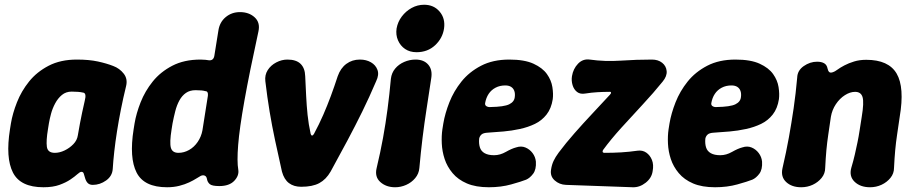

<svg xmlns="http://www.w3.org/2000/svg" viewBox="-20 -770 3852 809"><path d="M163 19Q66 19 34.5 -43Q3 -105 22 -225L26 -250Q33 -292 51.5 -339Q70 -386 102.5 -426.5Q135 -467 185 -493Q235 -519 304 -519Q355 -519 392 -511Q429 -503 457 -492Q484 -482 501.5 -459.5Q519 -437 511 -406Q499 -357 489.5 -309Q480 -261 473 -216.5Q466 -172 461.5 -131.5Q457 -91 455 -58Q453 -28 427 -9.5Q401 9 371 9Q358 9 350.5 2Q343 -5 339 -18Q335 -30 333 -38Q331 -46 323 -46Q317 -46 306 -36Q295 -26 276.5 -13.5Q258 -1 230.5 9Q203 19 163 19ZM211 -126Q231 -126 252 -136Q273 -146 289 -162.5Q305 -179 308 -200Q313 -228 317 -250.5Q321 -273 326 -295.5Q331 -318 337 -345Q346 -379 329 -380Q321 -382 308.5 -383Q296 -384 282 -384Q258 -384 241 -370Q224 -356 212.5 -334.5Q201 -313 195 -290.5Q189 -268 186 -250L182 -225Q174 -177 177.5 -151.5Q181 -126 211 -126Z M684 19Q587 19 555.5 -43Q524 -105 543 -225L547 -250Q554 -292 572.5 -339Q591 -386 623.5 -426.5Q656 -467 706 -493Q756 -519 825 -519Q836 -519 845.5 -518Q855 -517 860 -516Q879 -514 883 -534L900 -640Q905 -676 930.5 -697.5Q956 -719 991 -719Q1029 -719 1053 -697Q1077 -675 1069 -638Q1031 -464 1010 -346.5Q989 -229 983.5 -159Q978 -89 984 -55Q988 -30 967 -8Q946 14 904 14Q873 14 863.5 5.5Q854 -3 852 -16Q850 -27 842.5 -30Q835 -33 826 -29Q820 -26 807.5 -18Q795 -10 777 -1.5Q759 7 735.5 13Q712 19 684 19ZM732 -126Q755 -126 776.5 -138Q798 -150 813 -172Q828 -194 833 -221L856 -367Q858 -386 845 -386Q839 -388 828.5 -389Q818 -390 804 -390Q780 -390 763.5 -378.5Q747 -367 736 -347Q725 -327 718.5 -301.5Q712 -276 707 -250L703 -225Q694 -169 700 -147.5Q706 -126 732 -126Z M1249 17Q1218 17 1197.5 1.5Q1177 -14 1168 -47Q1152 -118 1139 -179Q1126 -240 1116 -300Q1106 -360 1098 -428Q1095 -454 1108 -474.5Q1121 -495 1144 -507Q1167 -519 1191 -519Q1228 -519 1246.5 -501Q1265 -483 1266 -449Q1268 -406 1270 -365.5Q1272 -325 1276 -286Q1280 -247 1289 -206Q1291 -199 1295 -199Q1299 -199 1303 -206Q1325 -247 1342 -286Q1359 -325 1374 -365.5Q1389 -406 1403 -449Q1415 -483 1439.5 -501Q1464 -519 1496 -519H1497Q1523 -519 1543 -507.5Q1563 -496 1570.5 -475.5Q1578 -455 1565 -428Q1536 -360 1506.5 -300Q1477 -240 1444.5 -179Q1412 -118 1373 -47Q1354 -14 1325.5 1.5Q1297 17 1249 17Z M1645 19Q1607 19 1582.5 -3Q1558 -25 1567 -62Q1583 -129 1594 -189.5Q1605 -250 1613 -311Q1621 -372 1627 -438Q1630 -463 1645 -481Q1660 -499 1683 -509Q1706 -519 1731 -519Q1766 -519 1784.5 -497.5Q1803 -476 1797 -440Q1787 -373 1777.5 -312Q1768 -251 1760.5 -190Q1753 -129 1747 -62Q1745 -38 1729.5 -19.5Q1714 -1 1691.5 9Q1669 19 1645 19ZM1735 -550Q1707 -550 1687 -563.5Q1667 -577 1657 -600Q1647 -623 1651 -650Q1656 -678 1673 -700.5Q1690 -723 1714.5 -736.5Q1739 -750 1767 -750Q1808 -750 1832.5 -721Q1857 -692 1851 -650Q1845 -609 1813.5 -579.5Q1782 -550 1735 -550Z M2040 19Q1985 19 1947.5 3Q1910 -13 1887 -40.5Q1864 -68 1853.5 -100Q1843 -132 1841.5 -165Q1840 -198 1844 -225L1848 -250Q1855 -292 1873.5 -339Q1892 -386 1924.5 -426.5Q1957 -467 2007 -493Q2057 -519 2126 -519Q2190 -519 2228 -501.5Q2266 -484 2284.5 -458Q2303 -432 2307.5 -403Q2312 -374 2309 -352Q2303 -313 2283 -287.5Q2263 -262 2234 -248Q2205 -234 2170.5 -226.5Q2136 -219 2101.5 -216Q2067 -213 2035 -211Q2016 -210 2008.5 -203Q2001 -196 1999 -186Q1997 -165 2002 -149Q2007 -133 2022 -124.5Q2037 -116 2062 -116Q2087 -116 2111.5 -130Q2136 -144 2155 -149Q2176 -156 2194 -148.5Q2212 -141 2224 -125Q2236 -109 2238 -89Q2240 -56 2226.5 -38Q2213 -20 2197 -13Q2177 -5 2134 7Q2091 19 2040 19ZM2047 -319Q2104 -320 2125.5 -330.5Q2147 -341 2149 -361Q2151 -376 2147 -387Q2143 -398 2133.5 -404Q2124 -410 2109 -410Q2086 -410 2068 -400.5Q2050 -391 2039 -374.5Q2028 -358 2024 -335Q2023 -326 2030.5 -322Q2038 -318 2047 -319Z M2521 -138Q2518 -133 2519.5 -129.5Q2521 -126 2527 -126Q2564 -126 2597.5 -128Q2631 -130 2666 -135Q2687 -138 2703 -127Q2719 -116 2727 -96Q2735 -76 2730 -49Q2726 -20 2700.5 0Q2675 20 2646 19L2365 9Q2337 8 2317 -10Q2297 -28 2302 -56Q2305 -76 2312.5 -92Q2320 -108 2334 -127Q2364 -167 2400.5 -208.5Q2437 -250 2476 -291.5Q2515 -333 2550 -371Q2555 -376 2554.5 -380Q2554 -384 2547 -383Q2522 -383 2497 -381.5Q2472 -380 2447 -376Q2425 -372 2411.5 -382.5Q2398 -393 2392.5 -411.5Q2387 -430 2390 -449Q2395 -480 2415.5 -501.5Q2436 -523 2465 -519Q2529 -510 2595.5 -514.5Q2662 -519 2727 -519Q2753 -519 2770 -505.5Q2787 -492 2789 -470.5Q2791 -449 2772 -426Q2734 -379 2687.5 -329Q2641 -279 2597.5 -231Q2554 -183 2521 -138Z M2993 19Q2938 19 2900.5 3Q2863 -13 2840 -40.5Q2817 -68 2806.5 -100Q2796 -132 2794.5 -165Q2793 -198 2797 -225L2801 -250Q2808 -292 2826.5 -339Q2845 -386 2877.5 -426.5Q2910 -467 2960 -493Q3010 -519 3079 -519Q3143 -519 3181 -501.5Q3219 -484 3237.5 -458Q3256 -432 3260.5 -403Q3265 -374 3262 -352Q3256 -313 3236 -287.5Q3216 -262 3187 -248Q3158 -234 3123.5 -226.5Q3089 -219 3054.5 -216Q3020 -213 2988 -211Q2969 -210 2961.5 -203Q2954 -196 2952 -186Q2950 -165 2955 -149Q2960 -133 2975 -124.5Q2990 -116 3015 -116Q3040 -116 3064.5 -130Q3089 -144 3108 -149Q3129 -156 3147 -148.5Q3165 -141 3177 -125Q3189 -109 3191 -89Q3193 -56 3179.5 -38Q3166 -20 3150 -13Q3130 -5 3087 7Q3044 19 2993 19ZM3000 -319Q3057 -320 3078.5 -330.5Q3100 -341 3102 -361Q3104 -376 3100 -387Q3096 -398 3086.5 -404Q3077 -410 3062 -410Q3039 -410 3021 -400.5Q3003 -391 2992 -374.5Q2981 -358 2977 -335Q2976 -326 2983.5 -322Q2991 -318 3000 -319Z M3339 -443Q3340 -473 3366.5 -491.5Q3393 -510 3423 -510Q3441 -510 3452.5 -503.5Q3464 -497 3467 -481Q3469 -471 3474 -466.5Q3479 -462 3490 -466Q3497 -468 3508.5 -476.5Q3520 -485 3538 -494.5Q3556 -504 3579 -511Q3602 -518 3630 -518Q3724 -518 3758 -460Q3792 -402 3771 -278Q3765 -236 3760 -203Q3755 -170 3752 -137Q3749 -104 3747 -63Q3747 -39 3732 -20.5Q3717 -2 3694.5 8.5Q3672 19 3646 19Q3605 19 3581 -4Q3557 -27 3567 -63Q3576 -93 3582 -119.5Q3588 -146 3593 -170Q3598 -194 3602 -220.5Q3606 -247 3611 -278Q3621 -338 3614.5 -360.5Q3608 -383 3583 -383Q3562 -383 3540 -369Q3518 -355 3502 -331Q3486 -307 3481 -278Q3475 -236 3470 -203Q3465 -170 3462 -137Q3459 -104 3457 -63Q3457 -39 3442 -20.5Q3427 -2 3404.5 8.5Q3382 19 3356 19Q3316 19 3292.5 -3Q3269 -25 3277 -61Q3293 -130 3304 -191Q3315 -252 3324 -313.5Q3333 -375 3339 -443Z"/></svg>

Font: Winky Sans
Style: Bold Italic
Weight: 700
Italic angle: -8.97852°
Designer: Simon Atzbach
Foundry: typofactur
Version: Version 1.205